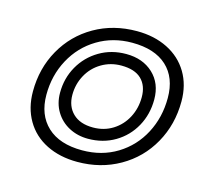

<svg xmlns="http://www.w3.org/2000/svg" viewBox="-89 -688 881 803"><g transform="rotate(15 351.0 -286.5)"><path d="M54 -227Q54 -327 100 -408.5Q146 -490 227 -536.5Q308 -583 410 -583Q485 -583 543 -554Q601 -525 633 -471.5Q665 -418 665 -347Q665 -247 619 -165Q573 -83 491.5 -36.5Q410 10 309 10Q233 10 175 -19Q117 -48 85.5 -102Q54 -156 54 -227ZM606 -346Q606 -434 553.5 -482.5Q501 -531 403 -531Q320 -531 253.5 -491Q187 -451 149.5 -381.5Q112 -312 112 -228Q112 -141 165 -91.5Q218 -42 316 -42Q401 -42 467 -82.5Q533 -123 569.5 -192.5Q606 -262 606 -346ZM165 -251Q165 -314 194.5 -366Q224 -418 275.5 -448.5Q327 -479 391 -479Q463 -479 508 -437Q553 -395 553 -325Q553 -261 524 -208.5Q495 -156 443.5 -125.5Q392 -95 327 -95Q282 -95 245 -114.5Q208 -134 186.5 -169.5Q165 -205 165 -251ZM500 -321Q500 -371 471 -399Q442 -427 384 -427Q337 -427 298.5 -404Q260 -381 238.5 -341.5Q217 -302 217 -256Q217 -206 248 -176Q279 -146 335 -146Q383 -146 420.5 -169.5Q458 -193 479 -233Q500 -273 500 -321Z"/></g></svg>

Font: Kodchasan Light
Style: Italic
Weight: 300
Italic angle: -10°
Version: Version 1.000; ttfautohint (v1.6)